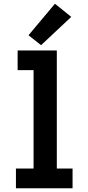

<svg xmlns="http://www.w3.org/2000/svg" viewBox="-20 -1004 472 1024"><path d="M65 0H367V-105H283V-735H74V-630H159V-105H65ZM199 -763 360 -914 273 -984 132 -816Z"/></svg>

Font: Iosevka Sparkle
Style: Bold
Weight: 700
Designer: Belleve Invis
Foundry: Belleve Invis
Version: Version 4.5.0; ttfautohint (v1.8.3)